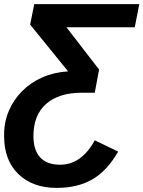

<svg xmlns="http://www.w3.org/2000/svg" viewBox="-23 -708 699 936"><path d="M253 208Q136 208 66 140Q-3 73 -3 -45V-51Q-3 -114 20.5 -168.5Q44 -223 85.5 -264.5Q127 -306 184 -331Q241 -356 309 -360L124 -588L144 -688H656L634 -575H301L460 -369L439 -256H376Q264 -256 202 -201.5Q140 -147 140 -45Q140 24 173 59.5Q206 95 270 95Q374 95 439 -24L553 31Q500 124 428 166Q356 208 253 208Z"/></svg>

Font: Libra Sans Modern
Style: Bold Italic
Weight: 700
Italic angle: -12°
Foundry: Stefan Peev, Context Ltd
Version: Version 1.000